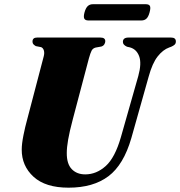

<svg xmlns="http://www.w3.org/2000/svg" viewBox="-20 -878 854 910"><path d="M553 -228 635.5 -518Q652 -578 639.5 -611.5Q627 -645 595.5 -653.5L582 -656.5Q562 -665.5 562.5 -679.5Q562.5 -700 589 -700H791Q813.5 -700 813.5 -681.5Q813.5 -672 807.8 -666.5Q802 -661 791.5 -656.5L782 -653Q752.5 -642.5 727.2 -610.5Q702 -578.5 684.5 -514.5L602.5 -223.5Q566 -97 494 -42.8Q422 11.5 305 11.5Q195.5 11.5 139 -40.2Q82.5 -92 83 -169.5Q83 -196 91.2 -237.2Q99.5 -278.5 108.5 -310.5L187 -610Q191.5 -626.5 188 -638.5Q184.5 -650.5 175 -654.5L149.5 -659.5Q141.5 -664.5 137.8 -668.8Q134 -673 134 -681.5Q134.5 -700 155.5 -700H456Q479 -700 479 -682.5Q479 -675.5 474.5 -668Q470 -660.5 460.5 -657.5L433 -652.5Q420 -649 414.2 -638Q408.5 -627 401.5 -602L325 -312.5Q309.5 -254 303 -216.5Q296.5 -179 296.5 -153.5Q296 -101.5 320 -76.5Q344 -51.5 384 -51.5Q437 -51.5 481 -91Q525 -130.5 553 -228ZM380.5 -819Q386.5 -840.5 396 -849.2Q405.5 -858 420 -858H671.5Q686 -858 690.5 -849.8Q695 -841.5 689 -819.5Q683.5 -798.5 674.2 -789.8Q665 -781 650 -781H399Q384 -781 379.5 -789.8Q375 -798.5 380.5 -819Z"/></svg>

Font: Fraunces 72pt S000 Black
Style: Italic
Weight: 900
Italic angle: -16°
Version: Version 1.000; ttfautohint (v1.8.3)